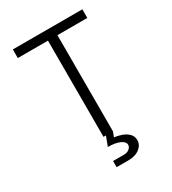

<svg xmlns="http://www.w3.org/2000/svg" viewBox="-219 -845 1038 1158"><g transform="rotate(-30 300.0 -266.0)"><path d="M268 0V-670H58V-730H542V-670H334V0L321 34Q346 37 372 46Q398 55 416.5 73Q435 91 435 119Q435 152 405.5 175Q376 198 327 198H245V155H321Q344 155 358.5 143Q373 131 373 116Q373 94 342.5 80Q312 66 260 66L285 0Z"/></g></svg>

Font: Tiny ExtraLight
Style: Regular
Weight: 200
Monospace: yes
Designer: Philipp Nurullin, Konstantin Bulenkov
Foundry: JetBrains
Version: Version 2.251; ttfautohint (v1.8.4.7-5d5b)